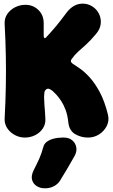

<svg xmlns="http://www.w3.org/2000/svg" viewBox="-20 -718 611 1037"><path d="M114 25Q86 25 60.5 11.5Q35 -2 19.5 -25Q4 -48 5 -76Q10 -171 11.5 -252.5Q13 -334 11.5 -415.5Q10 -497 5 -591Q4 -620 19.5 -642.5Q35 -665 61 -678.5Q87 -692 117 -692Q159 -692 187.5 -664Q216 -636 216 -593V-525Q216 -518 219 -513.5Q222 -509 229 -516Q238 -526 250.5 -539.5Q263 -553 283.5 -577.5Q304 -602 336 -645Q368 -689 408 -696.5Q448 -704 482 -681Q504 -666 515.5 -641.5Q527 -617 524 -589Q521 -561 499 -535Q467 -497 443.5 -476Q420 -455 402 -439Q384 -423 367 -399Q360 -389 364.5 -382.5Q369 -376 374 -373Q388 -364 412 -347.5Q436 -331 464 -300.5Q492 -270 518.5 -221Q545 -172 563 -99Q571 -66 556.5 -37.5Q542 -9 515 8Q488 25 455 25Q418 25 386 6.5Q354 -12 349 -57Q345 -96 334 -125Q323 -154 310 -173.5Q297 -193 285 -206Q273 -219 265 -226Q251 -237 244 -238.5Q237 -240 232 -237Q227 -234 224 -229.5Q221 -225 220 -220Q219 -212 218.5 -202Q218 -192 218 -194Q219 -165 220 -150Q221 -135 222.5 -120.5Q224 -106 225 -77Q227 -48 211.5 -24.5Q196 -1 170 12Q144 25 114 25ZM304 258Q294 275 272.5 287Q251 299 224 299H220Q198 299 179 287.5Q160 276 153.5 254.5Q147 233 161 203Q181 164 192.5 138Q204 112 214 76Q218 59 232.5 48Q247 37 269.5 31Q292 25 318 25H325Q353 25 370.5 40Q388 55 392 77.5Q396 100 383 124Q361 163 344 192Q327 221 304 258Z"/></svg>

Font: Winky Sans Black
Style: Regular
Weight: 900
Designer: Simon Atzbach
Foundry: typofactur
Version: Version 1.205